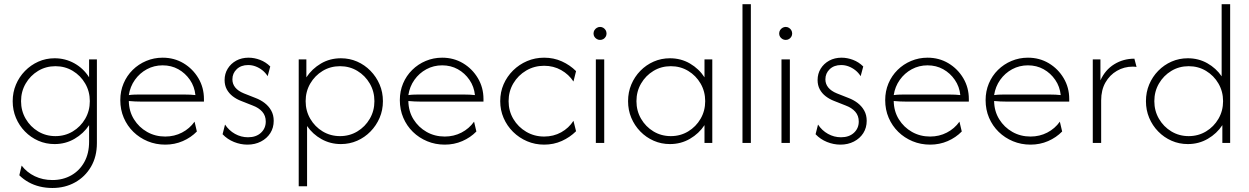

<svg xmlns="http://www.w3.org/2000/svg" viewBox="-20 -687 6005 923"><path d="M231.9 216.7Q200 216.7 171.2 209.7Q142.4 202.8 117.4 188.9Q92.4 175 72.9 155.6L84 109Q109 141.7 147.2 160.1Q185.4 178.5 231.9 178.5Q282.6 178.5 322.6 155.9Q362.5 133.3 385.4 92Q408.3 50.7 408.3 -5.6V-85.4Q381.9 -45.1 338.5 -19.8Q295.1 5.6 242.4 5.6Q200.7 5.6 164.2 -10.4Q127.8 -26.4 100 -54.9Q72.2 -83.3 56.6 -120.5Q41 -157.6 41 -200.7Q41 -243.1 56.6 -280.2Q72.2 -317.4 100 -345.8Q127.8 -374.3 164.2 -390.6Q200.7 -406.9 242.4 -406.9Q293.8 -406.9 337.5 -382.6Q381.2 -358.3 408.3 -315.3V-401.4H445.8V0.7Q445.8 66 417.4 114.6Q388.9 163.2 340.6 189.9Q292.4 216.7 231.9 216.7ZM246.5 -32.6Q292.4 -32.6 329.9 -55.2Q367.4 -77.8 389.6 -116Q411.8 -154.2 411.8 -200.7Q411.8 -247.2 389.6 -285.4Q367.4 -323.6 329.9 -346.2Q292.4 -368.8 246.5 -368.8Q200.7 -368.8 163.2 -346.2Q125.7 -323.6 103.5 -285.4Q81.2 -247.2 81.2 -200.7Q81.2 -154.2 103.5 -116Q125.7 -77.8 163.2 -55.2Q200.7 -32.6 246.5 -32.6Z M774.3 8.3Q729.2 8.3 689.9 -8Q650.7 -24.3 621.2 -53.1Q591.7 -81.9 575 -120.8Q558.3 -159.7 558.3 -205.6Q558.3 -248.6 574 -285.8Q589.6 -322.9 617.7 -350.7Q645.8 -378.5 683 -394.1Q720.1 -409.7 761.8 -409.7Q817.4 -409.7 862.2 -383Q906.9 -356.2 933.7 -311.1Q960.4 -266 960.4 -211.1V-198.6H658.3Q643.8 -198.6 628.8 -199.3Q613.9 -200 599.3 -201.4Q600 -152.1 624 -113.5Q647.9 -75 687.2 -52.8Q726.4 -30.6 774.3 -30.6Q818.1 -30.6 854.9 -49.7Q891.7 -68.8 915.3 -102.1L926.4 -54.9Q897.9 -25.7 858.7 -8.7Q819.4 8.3 774.3 8.3ZM599.3 -229.9Q613.9 -231.9 628.8 -232.3Q643.8 -232.6 658.3 -232.6H864.6Q881.9 -232.6 894.8 -231.9Q907.6 -231.2 919.4 -229.9Q915.3 -270.8 893.1 -303.1Q870.8 -335.4 837.2 -354.2Q803.5 -372.9 761.8 -372.9Q720.8 -372.9 686.1 -354.2Q651.4 -335.4 628.5 -303.1Q605.6 -270.8 599.3 -229.9Z M1169.4 8.3Q1136.8 8.3 1104.9 -4.5Q1072.9 -17.4 1050 -41.7L1061.8 -88.2Q1080.6 -59.7 1109.7 -43.4Q1138.9 -27.1 1172.2 -27.1Q1211.1 -27.1 1234.4 -48.6Q1257.6 -70.1 1257.6 -102.8Q1257.6 -130.6 1241 -149.7Q1224.3 -168.8 1194.4 -179.9L1138.2 -202.1Q1116.7 -210.4 1098.6 -224.3Q1080.6 -238.2 1070.1 -257.6Q1059.7 -277.1 1059.7 -302.1Q1059.7 -332.6 1074.7 -356.9Q1089.6 -381.2 1115.6 -395.5Q1141.7 -409.7 1175 -409.7Q1202.1 -409.7 1229.9 -399.3Q1257.6 -388.9 1279.2 -367.4L1266.7 -320.8Q1256.2 -337.5 1241.3 -349.3Q1226.4 -361.1 1209 -367.7Q1191.7 -374.3 1172.9 -374.3Q1138.9 -374.3 1118.1 -354.5Q1097.2 -334.7 1097.2 -305.6Q1097.2 -283.3 1111.1 -266.3Q1125 -249.3 1152.1 -238.2L1208.3 -216Q1232.6 -206.9 1252.4 -191.7Q1272.2 -176.4 1284 -155.2Q1295.8 -134 1295.8 -106.2Q1295.8 -72.9 1279.5 -47.2Q1263.2 -21.5 1234.4 -6.6Q1205.6 8.3 1169.4 8.3Z M1416 208.3V-401.4H1452.8V-315.3Q1479.9 -356.2 1522.9 -381.6Q1566 -406.9 1618.8 -406.9Q1660.4 -406.9 1696.9 -391Q1733.3 -375 1761.1 -346.5Q1788.9 -318.1 1804.9 -280.9Q1820.8 -243.8 1820.8 -200.7Q1820.8 -157.6 1804.9 -120.5Q1788.9 -83.3 1761.1 -54.9Q1733.3 -26.4 1696.9 -10.4Q1660.4 5.6 1618.8 5.6Q1568.1 5.6 1525.7 -18.1Q1483.3 -41.7 1456.2 -81.2V208.3ZM1614.6 -32.6Q1660.4 -32.6 1697.9 -55.2Q1735.4 -77.8 1757.6 -116Q1779.9 -154.2 1779.9 -200.7Q1779.9 -247.2 1757.6 -285.4Q1735.4 -323.6 1697.9 -346.2Q1660.4 -368.8 1614.6 -368.8Q1568.8 -368.8 1531.2 -346.2Q1493.8 -323.6 1471.5 -285.4Q1449.3 -247.2 1449.3 -200.7Q1449.3 -154.2 1471.5 -116Q1493.8 -77.8 1531.2 -55.2Q1568.8 -32.6 1614.6 -32.6Z M2118.1 8.3Q2072.9 8.3 2033.7 -8Q1994.4 -24.3 1964.9 -53.1Q1935.4 -81.9 1918.8 -120.8Q1902.1 -159.7 1902.1 -205.6Q1902.1 -248.6 1917.7 -285.8Q1933.3 -322.9 1961.5 -350.7Q1989.6 -378.5 2026.7 -394.1Q2063.9 -409.7 2105.6 -409.7Q2161.1 -409.7 2205.9 -383Q2250.7 -356.2 2277.4 -311.1Q2304.2 -266 2304.2 -211.1V-198.6H2002.1Q1987.5 -198.6 1972.6 -199.3Q1957.6 -200 1943.1 -201.4Q1943.8 -152.1 1967.7 -113.5Q1991.7 -75 2030.9 -52.8Q2070.1 -30.6 2118.1 -30.6Q2161.8 -30.6 2198.6 -49.7Q2235.4 -68.8 2259 -102.1L2270.1 -54.9Q2241.7 -25.7 2202.4 -8.7Q2163.2 8.3 2118.1 8.3ZM1943.1 -229.9Q1957.6 -231.9 1972.6 -232.3Q1987.5 -232.6 2002.1 -232.6H2208.3Q2225.7 -232.6 2238.5 -231.9Q2251.4 -231.2 2263.2 -229.9Q2259 -270.8 2236.8 -303.1Q2214.6 -335.4 2180.9 -354.2Q2147.2 -372.9 2105.6 -372.9Q2064.6 -372.9 2029.9 -354.2Q1995.1 -335.4 1972.2 -303.1Q1949.3 -270.8 1943.1 -229.9Z M2595.8 8.3Q2552.1 8.3 2513.9 -8Q2475.7 -24.3 2446.5 -53.1Q2417.4 -81.9 2401 -119.8Q2384.7 -157.6 2384.7 -200.7Q2384.7 -244.4 2401 -281.9Q2417.4 -319.4 2446.5 -348.3Q2475.7 -377.1 2513.9 -393.4Q2552.1 -409.7 2595.8 -409.7Q2641.7 -409.7 2680.9 -392Q2720.1 -374.3 2749.3 -345.1L2736.8 -295.1Q2714.6 -329.2 2677.8 -350Q2641 -370.8 2595.8 -370.8Q2548.6 -370.8 2509.7 -347.9Q2470.8 -325 2447.9 -286.5Q2425 -247.9 2425 -200.7Q2425 -153.5 2447.9 -114.9Q2470.8 -76.4 2509.7 -53.5Q2548.6 -30.6 2595.8 -30.6Q2641 -30.6 2677.8 -51Q2714.6 -71.5 2736.8 -106.2L2749.3 -56.2Q2720.1 -27.1 2680.9 -9.4Q2641.7 8.3 2595.8 8.3Z M2844.4 0V-401.4H2884.7V0ZM2864.6 -495.1Q2856.2 -495.1 2849 -499.3Q2841.7 -503.5 2837.5 -510.4Q2833.3 -517.4 2833.3 -525.7Q2833.3 -534.7 2837.5 -541.7Q2841.7 -548.6 2849 -553.1Q2856.2 -557.6 2864.6 -557.6Q2873.6 -557.6 2880.6 -553.1Q2887.5 -548.6 2891.7 -541.7Q2895.8 -534.7 2895.8 -525.7Q2895.8 -517.4 2891.7 -510.4Q2887.5 -503.5 2880.6 -499.3Q2873.6 -495.1 2864.6 -495.1Z M3200.7 5.6Q3159 5.6 3122.6 -10.4Q3086.1 -26.4 3058.3 -54.9Q3030.6 -83.3 3014.9 -120.5Q2999.3 -157.6 2999.3 -200.7Q2999.3 -243.8 3014.9 -280.9Q3030.6 -318.1 3058.3 -346.5Q3086.1 -375 3122.6 -391Q3159 -406.9 3200.7 -406.9Q3253.5 -406.9 3296.9 -381.6Q3340.3 -356.2 3366.7 -315.3V-401.4H3404.2V0H3366.7V-85.4Q3340.3 -45.1 3296.9 -19.8Q3253.5 5.6 3200.7 5.6ZM3204.9 -32.6Q3250.7 -32.6 3288.2 -55.2Q3325.7 -77.8 3347.9 -116Q3370.1 -154.2 3370.1 -200.7Q3370.1 -247.2 3347.9 -285.4Q3325.7 -323.6 3288.2 -346.2Q3250.7 -368.8 3204.9 -368.8Q3159 -368.8 3121.5 -346.2Q3084 -323.6 3061.8 -285.4Q3039.6 -247.2 3039.6 -200.7Q3039.6 -154.2 3061.8 -116Q3084 -77.8 3121.5 -55.2Q3159 -32.6 3204.9 -32.6Z M3549.3 0V-666.7H3589.6V0Z M3736.8 0V-401.4H3777.1V0ZM3756.9 -495.1Q3748.6 -495.1 3741.3 -499.3Q3734 -503.5 3729.9 -510.4Q3725.7 -517.4 3725.7 -525.7Q3725.7 -534.7 3729.9 -541.7Q3734 -548.6 3741.3 -553.1Q3748.6 -557.6 3756.9 -557.6Q3766 -557.6 3772.9 -553.1Q3779.9 -548.6 3784 -541.7Q3788.2 -534.7 3788.2 -525.7Q3788.2 -517.4 3784 -510.4Q3779.9 -503.5 3772.9 -499.3Q3766 -495.1 3756.9 -495.1Z M4020.1 8.3Q3987.5 8.3 3955.6 -4.5Q3923.6 -17.4 3900.7 -41.7L3912.5 -88.2Q3931.2 -59.7 3960.4 -43.4Q3989.6 -27.1 4022.9 -27.1Q4061.8 -27.1 4085.1 -48.6Q4108.3 -70.1 4108.3 -102.8Q4108.3 -130.6 4091.7 -149.7Q4075 -168.8 4045.1 -179.9L3988.9 -202.1Q3967.4 -210.4 3949.3 -224.3Q3931.2 -238.2 3920.8 -257.6Q3910.4 -277.1 3910.4 -302.1Q3910.4 -332.6 3925.3 -356.9Q3940.3 -381.2 3966.3 -395.5Q3992.4 -409.7 4025.7 -409.7Q4052.8 -409.7 4080.6 -399.3Q4108.3 -388.9 4129.9 -367.4L4117.4 -320.8Q4106.9 -337.5 4092 -349.3Q4077.1 -361.1 4059.7 -367.7Q4042.4 -374.3 4023.6 -374.3Q3989.6 -374.3 3968.8 -354.5Q3947.9 -334.7 3947.9 -305.6Q3947.9 -283.3 3961.8 -266.3Q3975.7 -249.3 4002.8 -238.2L4059 -216Q4083.3 -206.9 4103.1 -191.7Q4122.9 -176.4 4134.7 -155.2Q4146.5 -134 4146.5 -106.2Q4146.5 -72.9 4130.2 -47.2Q4113.9 -21.5 4085.1 -6.6Q4056.2 8.3 4020.1 8.3Z M4451.4 8.3Q4406.2 8.3 4367 -8Q4327.8 -24.3 4298.3 -53.1Q4268.8 -81.9 4252.1 -120.8Q4235.4 -159.7 4235.4 -205.6Q4235.4 -248.6 4251 -285.8Q4266.7 -322.9 4294.8 -350.7Q4322.9 -378.5 4360.1 -394.1Q4397.2 -409.7 4438.9 -409.7Q4494.4 -409.7 4539.2 -383Q4584 -356.2 4610.8 -311.1Q4637.5 -266 4637.5 -211.1V-198.6H4335.4Q4320.8 -198.6 4305.9 -199.3Q4291 -200 4276.4 -201.4Q4277.1 -152.1 4301 -113.5Q4325 -75 4364.2 -52.8Q4403.5 -30.6 4451.4 -30.6Q4495.1 -30.6 4531.9 -49.7Q4568.8 -68.8 4592.4 -102.1L4603.5 -54.9Q4575 -25.7 4535.8 -8.7Q4496.5 8.3 4451.4 8.3ZM4276.4 -229.9Q4291 -231.9 4305.9 -232.3Q4320.8 -232.6 4335.4 -232.6H4541.7Q4559 -232.6 4571.9 -231.9Q4584.7 -231.2 4596.5 -229.9Q4592.4 -270.8 4570.1 -303.1Q4547.9 -335.4 4514.2 -354.2Q4480.6 -372.9 4438.9 -372.9Q4397.9 -372.9 4363.2 -354.2Q4328.5 -335.4 4305.6 -303.1Q4282.6 -270.8 4276.4 -229.9Z M4934 8.3Q4888.9 8.3 4849.7 -8Q4810.4 -24.3 4780.9 -53.1Q4751.4 -81.9 4734.7 -120.8Q4718.1 -159.7 4718.1 -205.6Q4718.1 -248.6 4733.7 -285.8Q4749.3 -322.9 4777.4 -350.7Q4805.6 -378.5 4842.7 -394.1Q4879.9 -409.7 4921.5 -409.7Q4977.1 -409.7 5021.9 -383Q5066.7 -356.2 5093.4 -311.1Q5120.1 -266 5120.1 -211.1V-198.6H4818.1Q4803.5 -198.6 4788.5 -199.3Q4773.6 -200 4759 -201.4Q4759.7 -152.1 4783.7 -113.5Q4807.6 -75 4846.9 -52.8Q4886.1 -30.6 4934 -30.6Q4977.8 -30.6 5014.6 -49.7Q5051.4 -68.8 5075 -102.1L5086.1 -54.9Q5057.6 -25.7 5018.4 -8.7Q4979.2 8.3 4934 8.3ZM4759 -229.9Q4773.6 -231.9 4788.5 -232.3Q4803.5 -232.6 4818.1 -232.6H5024.3Q5041.7 -232.6 5054.5 -231.9Q5067.4 -231.2 5079.2 -229.9Q5075 -270.8 5052.8 -303.1Q5030.6 -335.4 4996.9 -354.2Q4963.2 -372.9 4921.5 -372.9Q4880.6 -372.9 4845.8 -354.2Q4811.1 -335.4 4788.2 -303.1Q4765.3 -270.8 4759 -229.9Z M5233.3 0V-401.4H5270.1V-300.7Q5293.1 -351.4 5336.5 -378.1Q5379.9 -404.9 5433.3 -404.9L5443.7 -365.3Q5438.9 -366 5434.7 -366.3Q5430.6 -366.7 5425.7 -366.7Q5384 -366.7 5349.3 -346.5Q5314.6 -326.4 5294.1 -290.3Q5273.6 -254.2 5273.6 -204.2V0Z M5690.3 5.6Q5648.6 5.6 5612.2 -10.4Q5575.7 -26.4 5547.9 -54.9Q5520.1 -83.3 5504.5 -120.5Q5488.9 -157.6 5488.9 -200.7Q5488.9 -243.8 5504.5 -280.9Q5520.1 -318.1 5547.9 -346.5Q5575.7 -375 5612.2 -391Q5648.6 -406.9 5690.3 -406.9Q5741.7 -406.9 5784 -383Q5826.4 -359 5852.8 -320.1V-666.7H5893.7V0H5856.2V-85.4Q5829.9 -45.1 5786.5 -19.8Q5743.1 5.6 5690.3 5.6ZM5694.4 -32.6Q5740.3 -32.6 5777.8 -55.2Q5815.3 -77.8 5837.5 -116Q5859.7 -154.2 5859.7 -200.7Q5859.7 -247.2 5837.5 -285.4Q5815.3 -323.6 5777.8 -346.2Q5740.3 -368.8 5694.4 -368.8Q5648.6 -368.8 5611.1 -346.2Q5573.6 -323.6 5551.4 -285.4Q5529.2 -247.2 5529.2 -200.7Q5529.2 -154.2 5551.4 -116Q5573.6 -77.8 5611.1 -55.2Q5648.6 -32.6 5694.4 -32.6Z"/></svg>

Font: Afacad Flux ExtraLight
Style: Regular
Weight: 250
Designer: Kristian Moeller
Foundry: Dicotype
Version: Version 1.100